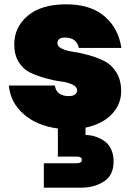

<svg xmlns="http://www.w3.org/2000/svg" viewBox="-20 -591 619 889"><path d="M541 -169Q541 -107 497 -61.5Q453 -16 376 0V34Q396 34 417 40Q438 46 459 59Q480 72 493 97Q506 122 506 156Q506 221 461 249.5Q416 278 356 278H183V165H333Q359 165 359 149Q359 134 333 134H248V4Q150 -9 89 -63Q28 -117 21 -195H234Q241 -146 300 -146Q317 -146 327 -153.5Q337 -161 337 -172Q337 -189 315.5 -199.5Q294 -210 261.5 -214Q229 -218 191.5 -228.5Q154 -239 121.5 -254Q89 -269 67.5 -302.5Q46 -336 46 -385Q46 -465 108.5 -518Q171 -571 286 -571Q400 -571 464.5 -515Q529 -459 542 -369H345Q335 -417 281 -417Q246 -417 246 -391Q246 -375 268 -365Q290 -355 322.5 -350.5Q355 -346 393.5 -335Q432 -324 464.5 -307.5Q497 -291 519 -255.5Q541 -220 541 -169Z"/></svg>

Font: Poppins Black
Style: Regular
Weight: 900
Designer: Ninad Kale (Devanagari), Jonny Pinhorn (Latin)
Foundry: Indian Type Foundry
Version: Version 3.200;PS 1.000;hotconv 16.6.54;makeotf.lib2.5.65590